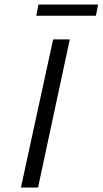

<svg xmlns="http://www.w3.org/2000/svg" viewBox="-20 -833 456 853"><path d="M141 -763 151 -813H416L406 -763ZM73 0 216 -658H290L149 0Z"/></svg>

Font: EauTest
Style: Italic
Weight: 400
Italic angle: -12°
Designer: Christian Thalmann (Catharsis Fonts)
Version: Version 0.001;PS 000.001;hotconv 1.0.88;makeotf.lib2.5.64775